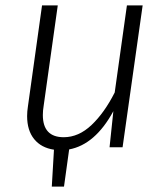

<svg xmlns="http://www.w3.org/2000/svg" viewBox="-20 -543 613 708"><path d="M506 -523 432 0H384L398 -133Q331 -10 235 8L216 145H171L179 9Q132 2 106 -30Q80 -62 80 -115Q80 -132 83 -151L135 -523H193L141 -153Q138 -135 138 -119Q138 -37 215 -37Q270 -37 317.5 -82Q365 -127 403 -202L448 -523Z"/></svg>

Font: FiraGO Light
Style: Italic
Weight: 300
Italic angle: -8°
Designer: bBox Type GmbH
Foundry: bBox Type GmbH
Version: Version 1.001